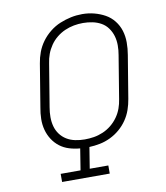

<svg xmlns="http://www.w3.org/2000/svg" viewBox="-83 -816 767 885"><g transform="rotate(-10 300.0 -373.0)"><path d="M136 0V-38H229L245 -138Q219 -140 194.5 -147.5Q170 -155 150.5 -170Q131 -185 117.5 -206Q104 -227 97.5 -251.5Q91 -276 91.5 -302.5Q92 -329 97 -355L130 -556Q134 -582 143.5 -607.5Q153 -633 169.5 -655.5Q186 -678 208.5 -696Q231 -714 256.5 -724.5Q282 -735 308 -740.5Q334 -746 361 -746Q390 -746 417 -739Q444 -732 467.5 -719Q491 -706 508 -684.5Q525 -663 533 -637Q541 -611 541 -582Q541 -553 536 -524L503 -324Q499 -299 490.5 -274.5Q482 -250 467 -228Q452 -206 431.5 -188.5Q411 -171 387 -159.5Q363 -148 338 -143Q313 -138 288 -137L272 -38H359V0ZM273 -175Q295 -175 316.5 -178.5Q338 -182 359 -191Q380 -200 398 -214.5Q416 -229 429.5 -248Q443 -267 450.5 -288Q458 -309 461 -330L494 -531Q498 -553 498 -576Q498 -599 492 -619.5Q486 -640 473.5 -657.5Q461 -675 442.5 -685.5Q424 -696 402 -700.5Q380 -705 358 -705Q336 -705 314.5 -701Q293 -697 272.5 -688Q252 -679 234 -664.5Q216 -650 203 -631Q190 -612 182.5 -591.5Q175 -571 172 -549L139 -349Q135 -326 135 -303.5Q135 -281 140.5 -260.5Q146 -240 158.5 -223Q171 -206 189 -195Q207 -184 229 -179.5Q251 -175 273 -175Z"/></g></svg>

Font: Iosevka Curly Slab XLtEx
Style: Italic
Weight: 200
Width: 7
Italic angle: -9°
Monospace: yes
Designer: Belleve Invis
Foundry: Belleve Invis
Version: Version 11.1.0; ttfautohint (v1.8.3)